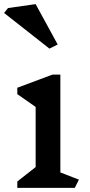

<svg xmlns="http://www.w3.org/2000/svg" viewBox="-29 -912 438 932"><path d="M334 0H55V-31L144 -101V-393L55 -455V-486L226 -550H264V-75L354 -40ZM211 -676 -9 -849 10 -873 144 -892 251 -696Z"/></svg>

Font: Inknut Antiqua
Style: Regular
Weight: 400
Designer: Claus Eggers Sørensen
Foundry: Claus Eggers Sørensen
Version: Version 1.003; ttfautohint (v1.8.2) -l 8 -r 50 -G 200 -x 14 